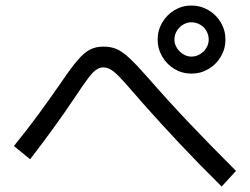

<svg xmlns="http://www.w3.org/2000/svg" viewBox="-20 -729 904 694"><path d="M549.8 -585.9Q549.8 -619.1 566.4 -647.5Q583 -675.8 610.8 -692.4Q638.7 -709 671.9 -709Q705.1 -709 733.4 -692.4Q761.7 -675.8 778.3 -647.5Q794.9 -619.1 794.9 -585.9Q794.9 -552.7 778.3 -524.4Q761.7 -496.1 733.4 -479.5Q705.1 -462.9 671.9 -462.9Q638.7 -462.9 610.8 -479.5Q583 -496.1 566.4 -524.4Q549.8 -552.7 549.8 -585.9ZM734.4 -585.9Q734.4 -602.5 726.1 -617.2Q717.8 -631.8 703.1 -640.1Q688.5 -648.4 671.9 -648.4Q656.2 -648.4 642.1 -640.1Q627.9 -631.8 619.1 -617.2Q610.4 -602.5 610.4 -585.9Q610.4 -570.3 619.1 -556.2Q627.9 -542 642.1 -533.2Q656.2 -524.4 671.9 -524.4Q688.5 -524.4 703.1 -533.2Q717.8 -542 726.1 -556.2Q734.4 -570.3 734.4 -585.9ZM491.2 -361.3Q478.5 -377 464.8 -391.6Q431.6 -430.7 412.1 -450.7Q392.6 -470.7 379.4 -478Q366.2 -485.4 353.5 -485.4Q340.8 -485.4 328.1 -477.1Q315.4 -468.8 297.9 -445.3Q280.3 -421.9 250 -376Q180.7 -272.5 88.9 -153.3L30.3 -201.2Q80.1 -262.7 117.7 -314Q155.3 -365.2 198.2 -426.8Q236.3 -483.4 260.3 -511.2Q284.2 -539.1 305.2 -549.8Q326.2 -560.5 353.5 -560.5Q380.9 -560.5 401.4 -551.8Q421.9 -543 447.3 -519.5Q472.7 -496.1 515.6 -447.3Q587.9 -364.3 663.1 -285.2Q738.3 -206.1 833 -111.3L781.2 -54.7Q698.2 -136.7 629.4 -210Q560.5 -283.2 491.2 -361.3Z"/></svg>

Font: Pretendard GOV Variable
Style: Regular
Weight: 400
Designer: Base glyphs from Inter by Rasmus Andersson; Hangul glyphs from Noto Sans CJK(Source Han Sans) by Jang Soo-young and Kang
Foundry: Kil Hyung-jin
Version: Version 1.307;Glyphs 3.2 (3192)